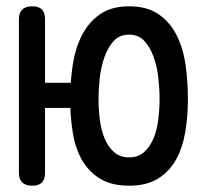

<svg xmlns="http://www.w3.org/2000/svg" viewBox="-20 -580 640 610"><path d="M123 -317H217V-237H123V-31Q123 -10 113 0Q103 10 82 10Q61 10 50.5 -0.5Q40 -11 40 -32V-518Q40 -539 50.5 -549.5Q61 -560 82 -560Q103 -560 113 -550Q123 -540 123 -519ZM390 -80Q419 -80 438 -97Q457 -114 468 -141Q479 -168 483 -201Q487 -234 487 -265Q487 -297 483 -333Q479 -369 468 -399.5Q457 -430 438.5 -450Q420 -470 390 -470Q360 -470 341.5 -450Q323 -430 312 -399Q301 -368 297 -332.5Q293 -297 293 -265Q293 -234 297 -201Q301 -168 312 -141Q323 -114 342 -97Q361 -80 390 -80ZM390 10Q334 10 297.5 -12.5Q261 -35 240 -72.5Q219 -110 211 -160Q203 -210 203 -265Q203 -320 211 -373Q219 -426 240 -467.5Q261 -509 297.5 -534.5Q334 -560 390 -560Q447 -560 483.5 -535Q520 -510 541 -468.5Q562 -427 569.5 -374Q577 -321 577 -265Q577 -210 568.5 -160Q560 -110 539 -72.5Q518 -35 482 -12.5Q446 10 390 10Z"/></svg>

Font: Maple Mono
Style: Regular
Weight: 400
Monospace: yes
Designer: subframe7536
Version: Version 7.300